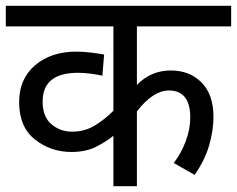

<svg xmlns="http://www.w3.org/2000/svg" viewBox="-20 -642 817 662"><path d="M562 -330Q636 -330 636 -237Q636 -196 620 -154Q604 -112 579 -80L651 -39Q686 -89 701 -140.5Q716 -192 716 -239Q716 -316 675 -357.5Q634 -399 569 -399Q500 -399 452 -349V-551H777V-622H0V-551H371V-260Q341 -230 306.5 -209Q272 -188 228 -188Q188 -188 157.5 -213.5Q127 -239 127 -292Q127 -391 249 -391Q268 -391 292.5 -388Q317 -385 333 -381L339 -454Q324 -457 295.5 -460.5Q267 -464 244 -464Q156 -464 101 -417Q46 -370 46 -290Q46 -204 100.5 -161Q155 -118 226 -118Q276 -118 311.5 -136Q347 -154 371 -174V0H452V-258Q508 -330 562 -330Z"/></svg>

Font: Noto Sans Devanagari
Style: Regular
Weight: 400
Designer: Jelle Bosma - Monotype Design Team
Foundry: Monotype Imaging Inc.
Version: Version 1.901